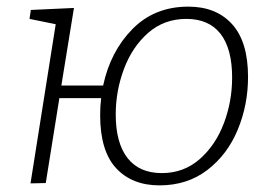

<svg xmlns="http://www.w3.org/2000/svg" viewBox="-20 -552 826 579"><path d="M728 -320Q728 -236 697 -161Q666 -86 605.5 -39.5Q545 7 461 7Q378 7 330 -45Q282 -97 282 -205Q282 -231 285 -256H159L118 0L72 1L148 -479L69 -495L73 -522L203 -528L165 -294H291Q313 -397 379.5 -464.5Q446 -532 548 -532Q632 -532 680 -479Q728 -426 728 -320ZM680 -318Q680 -405 645 -450Q610 -495 542 -495Q475 -495 427 -453Q379 -411 354 -344.5Q329 -278 329 -207Q329 -121 364.5 -75.5Q400 -30 468 -30Q534 -30 582 -72Q630 -114 655 -180Q680 -246 680 -318Z"/></svg>

Font: Bitter Pro Light
Style: Italic
Weight: 300
Italic angle: -9°
Designer: Sol Matas, and Bitter project Authors
Foundry: Sol Matas
Version: Version 1.010